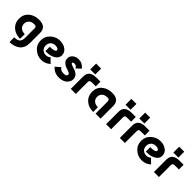

<svg xmlns="http://www.w3.org/2000/svg" viewBox="305 -2240 3953 3953"><g transform="rotate(45 2281.5 -263.5)"><path d="M344.2 9.8Q212.9 9.8 128.9 -61Q34.2 -141.1 34.2 -269Q34.2 -397 123.8 -471.9Q213.4 -546.9 344.2 -546.9Q549.3 -546.9 549.3 -370.1V-77.1Q549.3 66.4 462.9 138.7Q377 210 236.8 210V73.2Q321.8 73.2 362.3 38.8Q402.8 4.4 402.8 -80.6V-359.4Q402.8 -410.2 344.2 -410.2Q266.1 -410.2 223.6 -370.6Q180.7 -331.1 180.7 -268.1Q180.7 -204.1 224.1 -166Q268.6 -127 344.2 -127Z M1155.3 -68.4Q1066.4 9.8 955.1 9.8Q843.3 9.8 754.4 -68.8Q666.5 -146 666.5 -268.6Q666.5 -390.6 754.9 -468.8Q843.3 -546.9 955.6 -546.9Q1057.1 -546.9 1126 -495.1Q1194.3 -443.8 1194.3 -359.4Q1194.3 -240.7 1026.4 -191.9Q984.4 -179.7 892.1 -179.7V-307.6Q1047.9 -307.6 1047.9 -361.8Q1047.9 -380.9 1022.9 -395.5Q997.6 -410.2 955.1 -410.2Q894.5 -410.2 853.5 -370.6Q813 -332 813 -268.6Q813 -202.6 853.5 -165.5Q896 -127 955.1 -127Q1015.1 -127 1056.6 -166.5Z M1469.7 9.8Q1336.9 9.8 1252.9 -86.4L1356 -179.7Q1398.9 -117.2 1475.1 -117.2Q1528.3 -117.2 1548.3 -132.8Q1568.4 -147.9 1568.4 -168Q1568.4 -201.2 1513.7 -219.2L1460.9 -236.8Q1314.9 -285.6 1314.9 -394.5Q1314.9 -462.4 1373 -508.8Q1420.9 -546.9 1497.1 -546.9Q1607.4 -546.9 1677.7 -455.6L1580.1 -365.2Q1557.6 -422.9 1497.1 -422.9Q1451.2 -422.9 1451.2 -395Q1451.2 -374.5 1507.3 -356L1574.7 -333.5Q1708.5 -289.1 1708.5 -174.8Q1708.5 -102.1 1644 -45.4Q1580.6 9.8 1469.7 9.8Z M1811 0V-360.8Q1811 -537.1 2016.1 -537.1H2138.2V-400.4H2016.1Q1957.5 -400.4 1957.5 -350.1V0ZM1811 -737.3H1957.5V-566.4H1811Z M2677.7 0H2531.2V-359.4Q2531.2 -410.2 2472.7 -410.2Q2394.5 -410.2 2352.1 -370.6Q2309.1 -331.1 2309.1 -268.1Q2309.1 -204.1 2352.5 -166Q2397.5 -127 2472.7 -127V9.8Q2340.8 9.8 2257.3 -61Q2162.6 -141.1 2162.6 -269Q2162.6 -397 2252.2 -471.9Q2341.8 -546.9 2472.7 -546.9Q2677.7 -546.9 2677.7 -370.1Z M2838.9 0V-360.8Q2838.9 -537.1 3043.9 -537.1H3166V-400.4H3043.9Q2985.4 -400.4 2985.4 -350.1V0ZM2838.9 -737.3H2985.4V-566.4H2838.9Z M3239.3 0V-360.8Q3239.3 -537.1 3444.3 -537.1H3566.4V-400.4H3444.3Q3385.7 -400.4 3385.7 -350.1V0ZM3239.3 -737.3H3385.7V-566.4H3239.3Z M4079.6 -68.4Q3990.7 9.8 3879.4 9.8Q3767.6 9.8 3678.7 -68.8Q3590.8 -146 3590.8 -268.6Q3590.8 -390.6 3679.2 -468.8Q3767.6 -546.9 3879.9 -546.9Q3981.4 -546.9 4050.3 -495.1Q4118.7 -443.8 4118.7 -359.4Q4118.7 -240.7 3950.7 -191.9Q3908.7 -179.7 3816.4 -179.7V-307.6Q3972.2 -307.6 3972.2 -361.8Q3972.2 -380.9 3947.3 -395.5Q3921.9 -410.2 3879.4 -410.2Q3818.8 -410.2 3777.8 -370.6Q3737.3 -332 3737.3 -268.6Q3737.3 -202.6 3777.8 -165.5Q3820.3 -127 3879.4 -127Q3939.5 -127 3981 -166.5Z M4231 0V-360.8Q4231 -537.1 4436 -537.1H4558.1V-400.4H4436Q4377.4 -400.4 4377.4 -350.1V0ZM4231 -737.3H4377.4V-566.4H4231Z"/></g></svg>

Font: New Shape
Style: Bold
Weight: 700
Designer: Wojciech Kalinowski "wmk69" (wmk69@o2.pl)
Foundry: Wojciech Kalinowski "wmk69" (wmk69@o2.pl)
Version: Version 2.1.1; 2021-05-14